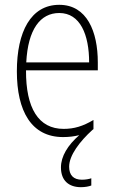

<svg xmlns="http://www.w3.org/2000/svg" viewBox="-20 -559 475 797"><path d="M267 133C267 86 311 28 364 -20C365 -21 366 -22 368 -23V-61C324 -35 288 -24 244 -24C140 -24 87 -110 88 -267H386V-300C386 -428 341 -539 226 -539C108 -539 50 -427 50 -263C50 -98 110 10 242 10C267 10 289 7 309 2C261 44 233 90 233 136C233 191 266 218 316 218C333 218 349 215 359 211V181C351 184 336 187 320 187C285 187 267 168 267 133ZM226 -505C313 -505 350 -415 350 -300H89C96 -437 147 -505 226 -505Z"/></svg>

Font: Noto Sans Tamil Condensed ExtraLight
Style: Regular
Weight: 200
Width: 3
Designer: Jelle Bosma - Monotype Design Team
Foundry: Monotype Imaging Inc.
Version: Version 2.004